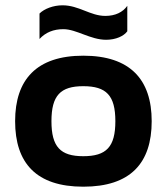

<svg xmlns="http://www.w3.org/2000/svg" viewBox="-20 -694 629 724"><path d="M380 -544C417 -544 447 -558 460 -576V-672C443 -648 415 -634 377 -634C321 -634 277 -674 216 -674C181 -674 147 -661 129 -643V-547C152 -572 182 -584 219 -584C268 -584 321 -544 380 -544ZM294 10C472 10 552 -79 552 -237C552 -394 471 -484 294 -484C118 -484 37 -394 37 -237C37 -79 117 10 294 10ZM294 -105C208 -105 174 -140 174 -237C174 -334 208 -369 294 -369C381 -369 415 -334 415 -237C415 -140 381 -105 294 -105Z"/></svg>

Font: Kanit Medium
Style: Regular
Weight: 500
Designer: Katatrad Team
Foundry: CadsonDemak
Version: Version 1.000;PS 001.000;hotconv 1.0.88;makeotf.lib2.5.64775